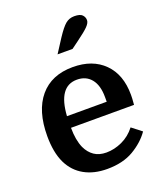

<svg xmlns="http://www.w3.org/2000/svg" viewBox="-147 -892 849 999"><g transform="rotate(-20 278.0 -393.0)"><path d="M518 -256H169Q169 -188 189 -143Q205 -109 232 -90.5Q259 -72 299 -72Q343 -72 386.5 -92Q430 -112 461 -152L515 -110Q480 -60 420.5 -25Q361 10 274 10Q201 10 148 -19.5Q95 -49 67 -106Q52 -137 45 -175Q38 -213 38 -257Q38 -397 102.5 -473.5Q167 -550 285 -550Q394 -550 457.5 -486.5Q521 -423 521 -311Q521 -300 520.5 -289.5Q520 -279 518 -256ZM283 -481Q180 -481 170 -320H390V-346Q390 -411 361.5 -446Q333 -481 283 -481ZM234 -639 283 -715Q314 -762 334.5 -779Q355 -796 383 -796Q415 -796 427 -783.5Q439 -771 439 -754Q439 -739 421 -720.5Q403 -702 355 -667L317 -639Z"/></g></svg>

Font: Domine
Style: Bold
Weight: 700
Designer: Pablo Impallari, Rodrigo Fuenzalida, Brenda Gallo
Foundry: Pablo Impallari, Rodrigo Fuenzalida, Brenda Gallo
Version: Version 2.000